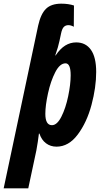

<svg xmlns="http://www.w3.org/2000/svg" viewBox="-79 -789 557 1046"><path d="M129 -650Q143 -713 171.5 -741Q200 -769 255 -769Q294 -769 324 -759L323 -643Q319 -646 310.5 -649Q302 -652 294 -652Q278 -652 268.5 -642Q259 -632 254 -608L245 -566Q239 -536 222 -487H224Q249 -524 276.5 -541Q304 -558 336 -558Q388 -558 416.5 -517.5Q445 -477 445 -397Q445 -313 419.5 -217.5Q394 -122 344.5 -56Q295 10 229 10Q196 10 171.5 -8.5Q147 -27 136 -61H133Q128 -18 119 31L75 237H-59ZM306 -379Q306 -444 278 -444Q247 -444 222 -395.5Q197 -347 182.5 -280.5Q168 -214 168 -169Q168 -107 204 -107Q232 -107 255.5 -153.5Q279 -200 292.5 -265Q306 -330 306 -379Z"/></svg>

Font: Noto Sans Display Ex Bold Cond
Style: Italic
Weight: 800
Width: 3
Italic angle: -12°
Designer: Monotype Design team
Foundry: Monotype Imaging Inc.
Version: Version 1.000